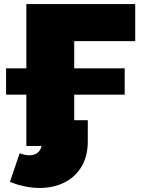

<svg xmlns="http://www.w3.org/2000/svg" viewBox="-20 -720 706 947"><path d="M346 -517H647V-700H110V-383H10V-253H110V0H185C177.7 30.7 157.3 46 124 46C110 46 94.3 42.7 77 36L29 177C79 197 128 207 176 207C220.7 207 261 198.2 297 180.5C333 162.8 361.3 136.7 382 102C402.7 67.3 413 25.7 413 -23V-127H346V-253H595V-383H346Z"/></svg>

Font: Montserrat Custom Black
Style: Regular
Weight: 900
Designer: Julieta Ulanovsky
Foundry: Julieta Ulanovsky
Version: Version 7.200